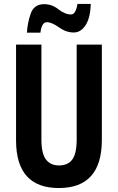

<svg xmlns="http://www.w3.org/2000/svg" viewBox="-20 -939 595 969"><path d="M371 -919Q362 -866 339 -866Q308 -866 275 -892Q242 -918 203 -918Q151 -918 134.5 -869Q118 -820 116 -774H184Q190 -827 217 -827Q241 -827 277.5 -801Q314 -775 352 -775Q388 -775 412 -812Q436 -849 438 -919ZM367 -714V-236Q367 -163 344.5 -133.5Q322 -104 278 -104Q235 -104 212 -134Q189 -164 189 -235V-714H61V-231Q61 10 277 10Q494 10 494 -233V-714Z"/></svg>

Font: Noto Sans UI Condensed
Style: Bold
Weight: 700
Width: 3
Designer: Monotype Design Team
Foundry: Monotype Imaging Inc.
Version: 1.001